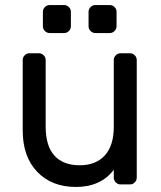

<svg xmlns="http://www.w3.org/2000/svg" viewBox="-20 -731 637 761"><path d="M97 -520H134Q145 -520 153 -512Q161 -504 161 -493V-229Q161 -153 195.5 -114.5Q230 -76 296 -76Q360 -76 395.5 -115Q431 -154 431 -229V-493Q431 -504 439 -512Q447 -520 458 -520H495Q506 -520 514 -512Q522 -504 522 -493V-27Q522 -16 514 -8Q506 0 495 0H458Q447 0 439 -8Q431 -16 431 -27V-58Q379 10 281 10Q185 10 127.5 -50Q70 -110 70 -214V-493Q70 -504 78 -512Q86 -520 97 -520ZM234 -600H177Q166 -600 158 -608Q150 -616 150 -627V-684Q150 -695 158 -703Q166 -711 177 -711H234Q245 -711 253 -703Q261 -695 261 -684V-627Q261 -616 253 -608Q245 -600 234 -600ZM415 -600H358Q347 -600 339 -608Q331 -616 331 -627V-684Q331 -695 339 -703Q347 -711 358 -711H415Q426 -711 434 -703Q442 -695 442 -684V-627Q442 -616 434 -608Q426 -600 415 -600Z"/></svg>

Font: Rubik
Style: Regular
Weight: 400
Designer: Hubert & Fischer
Foundry: Hubert & Fischer
Version: Version 1.100